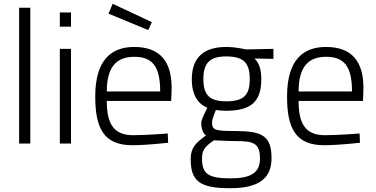

<svg xmlns="http://www.w3.org/2000/svg" viewBox="-20 -758 1987 1014"><path d="M140 0V-717H81V0Z M355 -617V-692H296V-617ZM355 0V-500H296V0Z M553 -686 763 -599 782 -641 575 -738ZM544 -275C544 -408 598 -458 689 -458C783 -458 826 -410 826 -275H544ZM683 -44C578 -44 544 -107 544 -225H884L886 -273C893 -441 818 -510 689 -510C567 -510 483 -441 483 -248C483 -81 528 8 677 9C755 9 868 -4 868 -4L866 -53C866 -53 756 -44 683 -44Z M1174 -223C1090 -223 1054 -254 1054 -340C1054 -427 1090 -460 1174 -460C1266 -460 1299 -427 1299 -340C1299 -254 1266 -223 1174 -223ZM1223 -13C1317 -13 1353 -4 1353 80C1353 154 1306 184 1196 184C1074 184 1047 156 1047 78C1047 35 1062 16 1110 -17C1110 -17 1185 -13 1223 -13ZM1195 236C1339 236 1414 190 1414 78C1414 -42 1363 -65 1227 -66C1108 -66 1100 -72 1100 -115C1100 -128 1120 -177 1120 -177C1131 -175 1162 -173 1171 -173C1297 -173 1360 -213 1360 -340C1360 -399 1345 -428 1324 -449L1424 -447V-500L1279 -497C1279 -497 1226 -510 1174 -510C1065 -510 993 -462 993 -340C993 -247 1032 -207 1075 -189C1075 -189 1043 -128 1043 -111C1043 -80 1051 -54 1068 -43C1015 -4 987 21 987 82C987 198 1034 236 1195 236Z M1557 -275C1557 -408 1611 -458 1702 -458C1796 -458 1839 -410 1839 -275H1557ZM1696 -44C1591 -44 1557 -107 1557 -225H1897L1899 -273C1906 -441 1831 -510 1702 -510C1580 -510 1496 -441 1496 -248C1496 -81 1541 8 1690 9C1768 9 1881 -4 1881 -4L1879 -53C1879 -53 1769 -44 1696 -44Z"/></svg>

Font: RazerF5 Light
Style: Regular
Weight: 300
Foundry: Razer Inc.
Version: Version 2